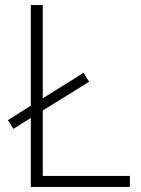

<svg xmlns="http://www.w3.org/2000/svg" viewBox="-20 -734 552 754"><path d="M101 0V-271L33 -228L11 -262L101 -319V-714H148V-348L308 -448L330 -413L148 -300V-43H490V0Z"/></svg>

Font: Noto Sans Thaana ExtraLight
Style: Regular
Weight: 200
Designer: David Williams
Foundry: Google Inc.
Version: Version 3.001; ttfautohint (v1.8.4.7-5d5b)